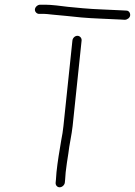

<svg xmlns="http://www.w3.org/2000/svg" viewBox="-20 -786 573 815"><path d="M287.4 -614 249.3 -251C247.2 -231 244.1 -211 240 -191C232 -143.8 224.7 -101.8 219.8 -55C219.2 -43.7 218.5 -33.3 217.5 -24L216.2 -11C215 -0.4 222.5 9 233.1 9C243.6 9 254 -0.4 255.2 -11L256.5 -24C257.5 -33.3 258.2 -43.7 258.8 -55C261.5 -81.4 266.1 -107.7 270.2 -135C273.6 -168.2 284.6 -215.3 288.3 -251L326.4 -614C327.5 -624.6 319 -634 308.5 -634C297.9 -634 288.5 -624.6 287.4 -614ZM146.2 -727H169.2C173.9 -727 184.8 -726 201.9 -724C239.8 -721.2 284.4 -715.7 324.1 -712C376.5 -707.1 440.1 -706.1 492.7 -703L509.6 -702C519.8 -702 531.5 -710.3 532.5 -720.5C533.6 -730.6 527 -741 516.7 -741L498.8 -742C446.3 -745.1 383.7 -746.1 331.7 -751L268.3 -757C239.5 -760.7 198 -766 173.3 -766H150.3C140 -766 129.3 -756.6 128.2 -746.5C127.2 -736.4 135.9 -727 146.2 -727Z"/></svg>

Font: Just Breathe
Style: Obl2
Weight: 400
Foundry: Cannot Into Space Fonts
Version: Version 0.72